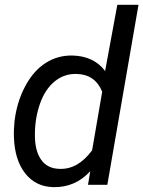

<svg xmlns="http://www.w3.org/2000/svg" viewBox="-20 -770 597 800"><path d="M40.5 -265.1Q50.3 -345.7 85 -410.6Q119.6 -475.6 170.4 -507.8Q221.2 -540 282.2 -538.6Q370.6 -536.6 418 -474.1L468.8 -750H557.1L427.2 0H346.7L356 -56.6Q293.5 11.7 201.7 9.8Q128.4 7.8 85 -47.6Q41.5 -103 38.1 -196.3Q36.6 -225.1 40.5 -265.1ZM125.5 -214.4Q124 -144.5 150.4 -106Q176.8 -67.4 227.5 -66.4Q304.2 -63 363.8 -143.6L405.8 -387.7Q376.5 -460 299.3 -461.9Q247.1 -463.4 207.3 -430.4Q167.5 -397.5 146.7 -338.1Q126 -278.8 125.5 -214.4Z"/></svg>

Font: RobotoDraft
Style: Italic
Weight: 400
Italic angle: -12°
Version: Version 2.001101; 2014